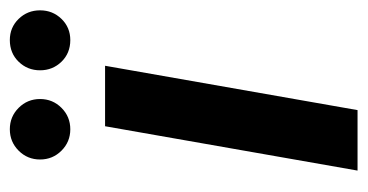

<svg xmlns="http://www.w3.org/2000/svg" viewBox="-194 -536 730 381"><g transform="rotate(-90 170.5 -345.0)"><path d="M23 0 111 -501H231L143 0ZM105 -570Q80 -570 62.5 -587.5Q45 -605 45 -630Q45 -655 62.5 -672.5Q80 -690 105 -690Q130 -690 147.5 -672.5Q165 -655 165 -630Q165 -605 147.5 -587.5Q130 -570 105 -570ZM282 -570Q256 -570 239 -587.5Q222 -605 222 -630Q222 -655 239 -672.5Q256 -690 282 -690Q307 -690 324 -672.5Q341 -655 341 -630Q341 -605 324 -587.5Q307 -570 282 -570Z"/></g></svg>

Font: DM Sans 17pt SemiBold
Style: Italic
Weight: 600
Italic angle: -10°
Version: Version 4.004;gftools[0.9.30]